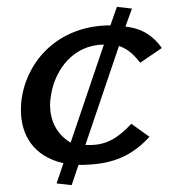

<svg xmlns="http://www.w3.org/2000/svg" viewBox="-20 -527 492 560"><path d="M41 -206C41 -134 77 -71 165 -51L145 8L189 13L209 -46C296 -46 357 -64 416 -128L363 -166C329 -130 296 -104 242 -104H229L327 -393C356 -383 372 -365 389 -344L452 -387C429 -420 396 -444 348 -449L346 -450L365 -502L321 -507L302 -453C161 -453 67 -363 45 -250C42 -235 41 -220 41 -206ZM126 -221C126 -233 128 -245 130 -257C143 -323 192 -396 283 -397L186 -111C144 -136 126 -177 126 -221Z"/></svg>

Font: KpSans
Style: Italic
Weight: 400
Italic angle: -11°
Version: Version 0.66